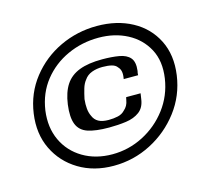

<svg xmlns="http://www.w3.org/2000/svg" viewBox="-77 -574 736 669"><g transform="rotate(-15 290.5 -240.0)"><path d="M33 -245Q43 -316 85.5 -370Q128 -424 190.5 -453.5Q253 -483 324 -483Q396 -483 450.5 -453.5Q505 -424 532 -370Q559 -316 549 -245Q539 -174 496.5 -118Q454 -62 391 -29.5Q328 3 256 3Q185 3 131 -29.5Q77 -62 50 -118Q23 -174 33 -245ZM75 -245Q67 -185 89 -138Q111 -91 156.5 -64Q202 -37 262 -37Q321 -37 373.5 -64Q426 -91 461.5 -138Q497 -185 506 -245Q515 -306 491.5 -350Q468 -394 422.5 -418Q377 -442 319 -442Q259 -442 206.5 -418Q154 -394 119 -350Q84 -306 75 -245ZM312 -366Q346 -366 372.5 -361.5Q399 -357 412 -342Q425 -327 421 -295Q420 -292 419.5 -288Q419 -284 419 -280H367Q370 -296 368 -306.5Q366 -317 359 -324Q353 -333 339.5 -336.5Q326 -340 306 -340Q285 -340 267.5 -333.5Q250 -327 240 -312Q231 -301 226 -284Q221 -267 217 -248Q215 -229 216.5 -213.5Q218 -198 224 -186Q230 -171 243.5 -163.5Q257 -156 280 -156Q298 -156 313.5 -159.5Q329 -163 339 -174Q346 -180 350.5 -188Q355 -196 357 -208Q358 -211 358 -213Q358 -215 359 -217H411Q410 -212 409.5 -207Q409 -202 408 -197Q404 -167 384.5 -152.5Q365 -138 336 -134Q307 -130 275 -130Q226 -130 198 -139.5Q170 -149 160 -174.5Q150 -200 156 -245Q162 -288 179.5 -314.5Q197 -341 229.5 -353.5Q262 -366 312 -366Z"/></g></svg>

Font: Genos Thin SemiBold
Style: Italic
Weight: 600
Italic angle: -8°
Version: Version 1.010